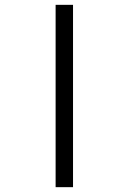

<svg xmlns="http://www.w3.org/2000/svg" viewBox="-20 -693 531 794"><path d="M210 -673H282V81H210Z"/></svg>

Font: Noto Serif Hebrew SemiCondensed Extra
Style: Regular
Weight: 800
Width: 4
Designer: Monotype Design Team
Foundry: Monotype Imaging Inc.
Version: Version 1.901